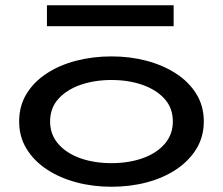

<svg xmlns="http://www.w3.org/2000/svg" viewBox="-20 -698 850 732"><path d="M405 14Q334 14 270.5 -3Q207 -20 158 -52.5Q109 -85 81 -131Q53 -177 53 -235Q53 -294 81 -340Q109 -386 158 -418Q207 -450 270.5 -466.5Q334 -483 405 -483Q475 -483 538 -466.5Q601 -450 650.5 -418Q700 -386 728.5 -340Q757 -294 757 -235Q757 -177 729 -131Q701 -85 652.5 -52.5Q604 -20 540.5 -3Q477 14 405 14ZM405 -76Q470 -76 523 -94.5Q576 -113 607.5 -149Q639 -185 639 -235Q639 -286 607.5 -321Q576 -356 523 -374.5Q470 -393 405 -393Q340 -393 287 -374.5Q234 -356 202.5 -321Q171 -286 171 -235Q171 -185 202.5 -149Q234 -113 287 -94.5Q340 -76 405 -76ZM642 -678V-598H159V-678Z"/></svg>

Font: BioRhyme SemiExpanded Medium
Style: Regular
Weight: 500
Width: 6
Designer: Aoife Mooney
Foundry: Aoife Mooney Type
Version: Version 1.600;gftools[0.9.33]